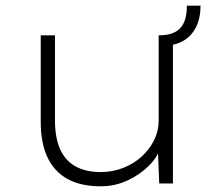

<svg xmlns="http://www.w3.org/2000/svg" viewBox="-20 -644 724 674"><path d="M334 10Q263 10 216.5 -16Q170 -42 146.5 -92Q123 -142 123 -216V-520H173V-221Q173 -161 191 -120.5Q209 -80 245 -60Q281 -40 333 -40Q376 -40 413.5 -55Q451 -70 478 -95Q505 -120 521 -152Q537 -184 537 -220V-520Q563 -520 581.5 -526Q600 -532 612 -544.5Q624 -557 630 -576.5Q636 -596 636 -624H684Q684 -581 668.5 -549.5Q653 -518 624 -501Q595 -484 555 -484L587 -507V0H539L533 -148L543 -129Q535 -94 502.5 -62Q470 -30 426.5 -10Q383 10 334 10Z"/></svg>

Font: Lexend Exa ExtraLight
Style: Regular
Weight: 250
Designer: Bonnie Shaver-Troup, Thomas Jockin
Foundry: Lexend
Version: Version 1.007